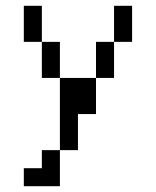

<svg xmlns="http://www.w3.org/2000/svg" viewBox="-20 -520 540 665"><path d="M125 62.5H62.5V125H187.5Q187.5 125 187.5 0H125ZM187.5 0H250Q250 0 250 -125H312.5Q312.5 -125 312.5 -250H187.5Q187.5 -250 187.5 0ZM187.5 -250Q187.5 -250 187.5 -375H125Q125 -375 125 -250ZM312.5 -250H375Q375 -250 375 -375H312.5Q312.5 -375 312.5 -250ZM125 -375Q125 -375 125 -500H62.5Q62.5 -500 62.5 -375ZM375 -375H437.5Q437.5 -375 437.5 -500H375Q375 -500 375 -375Z"/></svg>

Font: Unifont
Style: Regular
Weight: 500
Version: Version 15.1.04